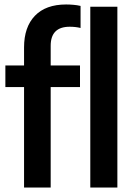

<svg xmlns="http://www.w3.org/2000/svg" viewBox="-20 -838 598 858"><path d="M87.5 0V-449H4V-545.5H87.5V-626Q87.5 -717 136 -767.5Q184.5 -818 275.5 -818Q291 -818 308.2 -816.5Q325.5 -815 340 -811.5V-713Q318 -718.5 291.5 -718.5Q206.5 -718.5 206.5 -633.5V-545.5H337.5V-449H206.5V0ZM383.5 0V-808H504.5V0Z"/></svg>

Font: Encode Sans Condensed Condensed SemiBold
Style: Regular
Weight: 600
Width: 3
Designer: Multiple Designers
Foundry: Impallari Type
Version: Version 3.000; ttfautohint (v1.8.3) -l 8 -r 50 -G 200 -x 14 